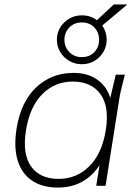

<svg xmlns="http://www.w3.org/2000/svg" viewBox="-20 -836 623 864"><path d="M240 8Q171 8 124.5 -23Q78 -54 59.5 -114Q41 -174 55 -260Q75 -380 144 -444Q213 -508 311 -508Q381 -508 426.5 -471Q472 -434 482 -369H470L501 -500H542Q535 -472 528 -445Q521 -418 517 -392L455 0H413L434 -131H448Q420 -66 367 -29Q314 8 240 8ZM244 -31Q324 -31 381.5 -87.5Q439 -144 456 -250Q473 -356 432 -412.5Q391 -469 307 -469Q227 -469 170.5 -412.5Q114 -356 97 -250Q80 -144 119.5 -87.5Q159 -31 244 -31ZM348 -547Q317 -547 291.5 -562Q266 -577 251 -602Q236 -627 236 -657Q236 -688 251 -712.5Q266 -737 291.5 -752Q317 -767 348 -767Q368 -767 385 -761.5Q402 -756 416 -745L492 -816H553L440 -721Q460 -693 460 -657Q460 -627 445 -602Q430 -577 405 -562Q380 -547 348 -547ZM348 -579Q383 -579 404.5 -601.5Q426 -624 426 -657Q426 -690 404.5 -712.5Q383 -735 348 -735Q314 -735 292 -712.5Q270 -690 270 -657Q270 -624 292 -601.5Q314 -579 348 -579Z"/></svg>

Font: Mulish ExtraLight
Style: Italic
Weight: 200
Italic angle: -9°
Designer: Vernon Adams
Foundry: Vernon Adams
Version: Version 3.603